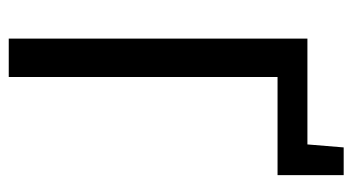

<svg xmlns="http://www.w3.org/2000/svg" viewBox="-208 -618 825 450"><g transform="rotate(90 205.0 -392.5)"><path d="M70 0V-700H318L325 -785H390V-630H160V0Z"/></g></svg>

Font: Cuprum
Style: Regular
Weight: 400
Designer: Jovanny Lemonad
Foundry: Jovanny Lemonad
Version: Version 3.000